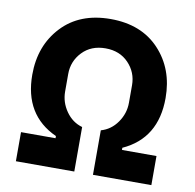

<svg xmlns="http://www.w3.org/2000/svg" viewBox="-79 -791 883 871"><g transform="rotate(10 362.0 -355.0)"><path d="M50 0V-134H209V-144Q55 -214 55 -400Q55 -534 137.5 -622Q220 -710 362 -710Q504 -710 586.5 -622Q669 -534 669 -400Q669 -214 515 -144V-134H674V0H405V-205Q451 -218 480 -259.5Q509 -301 509 -350V-431Q509 -490 468.5 -532.5Q428 -575 362 -575Q296 -575 255.5 -532.5Q215 -490 215 -431V-350Q215 -301 244 -259.5Q273 -218 319 -205V0Z"/></g></svg>

Font: Anuphan
Style: Bold
Weight: 700
Designer: Mike Abbink, Paul van der Laan, Pieter van Rosmalen, Mint Tantisuwanna
Foundry: Bold Monday; Cadson Demak
Version: Version 3.002;hotconv 1.0.109;makeotfexe 2.5.65596